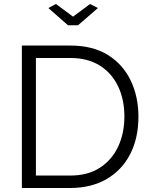

<svg xmlns="http://www.w3.org/2000/svg" viewBox="-20 -937 755 957"><path d="M89 0V-710H330Q443 -710 518.5 -662.5Q594 -615 632 -534.5Q670 -454 670 -356Q670 -248 628.5 -168Q587 -88 510.5 -44Q434 0 330 0ZM600 -356Q600 -441 568.5 -507Q537 -573 477 -610.5Q417 -648 330 -648H159V-62H330Q418 -62 478 -101Q538 -140 569 -206.5Q600 -273 600 -356ZM259 -917 344 -854 429 -917 468 -897 369 -811H319L221 -897Z"/></svg>

Font: Raleway Thin
Style: Regular
Weight: 400
Version: Version 4.026